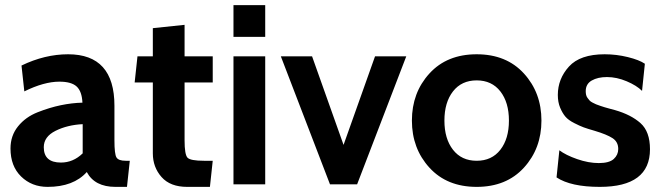

<svg xmlns="http://www.w3.org/2000/svg" viewBox="-20 -720 2586 750"><path d="M487 -92 476 10H431Q350 10 319 -48Q267 10 166 10Q104 10 62.5 -30.5Q21 -71 21 -140Q21 -190 50.5 -226.5Q80 -263 127 -281.5Q174 -300 217.5 -309Q261 -318 302 -319Q300 -363 279.5 -382Q259 -401 212 -401Q152 -401 75 -363L64 -464Q155 -508 246 -508Q427 -508 427 -307V-172Q427 -118 435 -105Q443 -92 471 -92ZM303 -121V-235Q243 -232 197 -209Q151 -186 151 -145Q151 -85 218 -85Q266 -85 303 -121Z M811 -92 800 10H711Q645 10 611 -28.5Q577 -67 577 -121V-398H506L517 -500H577V-610L701 -623V-500H811V-398H701V-172Q701 -116 712.5 -104Q724 -92 777 -92Z M1016 -576H892V-700H1016ZM1016 0H892V-500H1016Z M1567 -500 1375 0H1269L1077 -500H1199L1322 -154L1445 -500Z M2026.5 -65Q1958 10 1842 10Q1726 10 1657.5 -65Q1589 -140 1589 -249Q1589 -358 1657.5 -433Q1726 -508 1842 -508Q1958 -508 2026.5 -433Q2095 -358 2095 -249Q2095 -140 2026.5 -65ZM1934.5 -363Q1901 -406 1842 -406Q1783 -406 1749.5 -363Q1716 -320 1716 -249Q1716 -178 1749.5 -135Q1783 -92 1842 -92Q1901 -92 1934.5 -135Q1968 -178 1968 -249Q1968 -320 1934.5 -363Z M2323 10Q2210 10 2154 -27L2165 -133Q2190 -114 2234.5 -98.5Q2279 -83 2319 -83Q2360 -83 2377.5 -99Q2395 -115 2395 -138Q2395 -166 2372.5 -180.5Q2350 -195 2303 -209Q2275 -217 2260 -222.5Q2245 -228 2222.5 -239.5Q2200 -251 2188.5 -264.5Q2177 -278 2168 -299.5Q2159 -321 2159 -349Q2159 -412 2202.5 -460Q2246 -508 2342 -508Q2388 -508 2432.5 -497Q2477 -486 2499 -471L2488 -365Q2467 -386 2428 -402.5Q2389 -419 2351 -419Q2315 -419 2291.5 -405.5Q2268 -392 2268 -364Q2268 -356 2269.5 -349.5Q2271 -343 2275 -337.5Q2279 -332 2283 -327.5Q2287 -323 2295 -319Q2303 -315 2308.5 -312.5Q2314 -310 2325 -306.5Q2336 -303 2342 -301Q2348 -299 2361.5 -295.5Q2375 -292 2382 -290Q2445 -272 2482 -239Q2519 -206 2519 -137Q2519 10 2323 10Z"/></svg>

Font: Cabin
Style: Bold
Weight: 700
Designer: Pablo Impallari
Foundry: Pablo Impallari. www.impallari.com Igino Marini. www.ikern.com
Version: Version 1.005